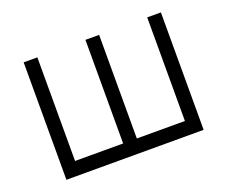

<svg xmlns="http://www.w3.org/2000/svg" viewBox="-95 -692 992 838"><g transform="rotate(-20 401.5 -272.5)"><path d="M82.4 -545.5H146V-64.3H369.3V-545.5H432.9V-64.3H656.2V-545.5H719.8V0H82.4Z"/></g></svg>

Font: Inter Light BETA
Style: Regular
Weight: 300
Designer: Rasmus Andersson
Foundry: rsms
Version: Version 3.011;git-f93a4a705